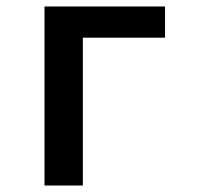

<svg xmlns="http://www.w3.org/2000/svg" viewBox="-20 -571 640 591"><path d="M117 -551H488V-455H235V0H117Z"/></svg>

Font: JuliaMono
Style: Bold
Weight: 700
Monospace: yes
Designer: cormullion
Foundry: corm
Version: Version 0.055; ttfautohint (v1.8.4)